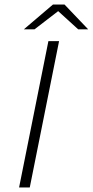

<svg xmlns="http://www.w3.org/2000/svg" viewBox="-20 -825 408 845"><path d="M193 -644H240L111 0H64ZM324 -696 236 -776 132 -696H85L213 -805H264L368 -696Z"/></svg>

Font: Montserrat Ace
Style: Light Italic
Weight: 300
Italic angle: -11.3°
Designer: Julieta Ulanovsky
Foundry: Julieta Ulanovsky
Version: Version 1